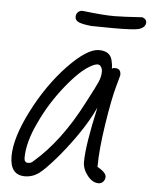

<svg xmlns="http://www.w3.org/2000/svg" viewBox="-49 -688 581 732"><g transform="rotate(5 241.5 -322.5)"><path d="M293 -75Q293 -137 326 -285Q301 -231 261.5 -174.5Q222 -118 184 -75Q146 -32 128 -19Q103 0 73 0Q16 0 16 -72Q16 -142 69 -246.5Q122 -351 195 -428Q268 -504 313 -504Q359 -504 365 -464Q368 -452 368 -438Q373 -441 379 -441Q402 -441 402 -419V-415L390 -371Q376 -321 361 -223Q346 -125 346 -60L356 -54Q380 -39 380 -24Q380 -14 373 -6Q366 2 355 2Q332 2 312.5 -22.5Q293 -47 293 -75ZM99 -59Q201 -146 280 -300Q314 -364 322.5 -384Q331 -404 331 -423Q331 -433 326 -441Q321 -449 313 -449Q303 -449 287 -440Q247 -419 192.5 -351Q138 -283 103 -207Q66 -130 66 -70Q66 -52 81 -52Q92 -52 99 -59ZM213 -623Q213 -635 221.5 -642Q230 -649 242 -647Q317 -638 359 -638Q389 -638 467 -643Q483 -637 483 -625Q483 -605 456 -597Q436 -592 360 -592L276 -593Q245 -596 229 -602Q213 -608 213 -623Z"/></g></svg>

Font: Bad Script
Style: Regular
Weight: 400
Italic angle: -10°
Designer: Roman Shchyukin (Gaslight Type Foundry), Cyreal (Charset Expansion)
Foundry: Gaslight
Version: Version 2.000